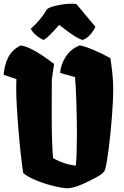

<svg xmlns="http://www.w3.org/2000/svg" viewBox="-22 -1000 664 1030"><path d="M585.4 -517.6Q585.4 -465.3 578.6 -376Q571.8 -286.6 561.5 -205.6Q551.3 -124.5 542.5 -92.8Q538.1 -76.7 519.3 -63.7Q500.5 -50.8 468.8 -35.2Q465.8 -33.7 462.2 -32Q458.5 -30.3 454.6 -28.3Q418.9 -10.3 393.1 -1.2Q367.2 7.8 341.8 10.3Q305.7 8.3 257.3 -4.2Q209 -16.6 166.3 -34.9Q123.5 -53.2 102.5 -71.8Q88.9 -158.7 76.9 -305.9Q64.9 -453.1 64.9 -527.8Q64.9 -558.1 65.9 -575.7L-2.4 -598.6Q1.5 -650.4 21.7 -691.4Q42 -732.4 88.9 -756.3Q147.9 -749 268.1 -657.2L266.6 -656.2L268.1 -656.7L255.9 -573.2L255.4 -383.8Q255.4 -227.1 262.7 -151.9Q317.9 -119.6 384.8 -111.3Q387.7 -136.7 389.2 -187.5Q390.6 -238.3 390.6 -286.1Q390.6 -359.9 387.7 -450.4Q384.8 -541 380.4 -586.4L300.3 -608.9Q304.7 -656.2 331.5 -697Q358.4 -737.8 405.3 -756.3Q430.2 -752.9 478 -732.9Q525.9 -712.9 570.3 -688L576.2 -645.5V-645L577.6 -632.3L580.1 -613.8Q585.4 -565.4 585.4 -517.6ZM143.1 -845.2Q174.8 -875 192.4 -896.2Q210 -917.5 230.5 -950.7Q243.7 -962.4 285.6 -971.2Q327.6 -980 362.3 -980Q378.4 -980 388.2 -978L489.7 -856.4Q481.4 -835.9 461.7 -813.7Q441.9 -791.5 419.9 -785.6Q394.5 -794.9 370.1 -811.3Q345.7 -827.6 310.5 -855L295.4 -866.7Q265.1 -832 247.3 -814Q229.5 -795.9 211.9 -785.6Q188.5 -795.9 170.9 -811.5Q153.3 -827.1 143.1 -845.2Z"/></svg>

Font: Fruktur
Style: Regular
Weight: 400
Designer: Viktoriya Grabowska
Foundry: Viktoriya Grabowska
Version: Version 1.004; ttfautohint (v1.4.1)